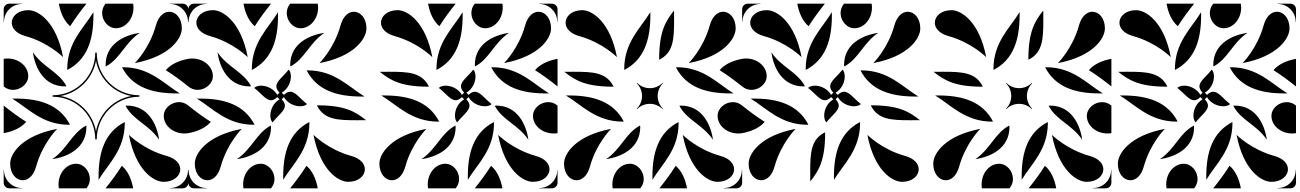

<svg xmlns="http://www.w3.org/2000/svg" viewBox="-20 -1020 7040 1040"><path d="M263 -158C342 -169 448 -215 448 -332L447 -340C369 -299.2 344 -212 263 -158ZM297 -21.5C297 -14.5 297.5 -7.3 298.7 0H448.2C461.2 -15.4 466.8 -33.1 466.8 -50.5C466.8 -92.7 433.8 -133 392 -133C340 -133 297 -82.6 297 -21.5ZM514 -46C566 -132 655.5 -208.3 655.8 -352.9L655.3 -358.8C546.7 -302.6 514 -194 514 -65ZM551.8 0H701.3C691.8 -52.2 671.3 -95.5 640 -122C611.3 -76.7 581.1 -36.6 551.8 0ZM552 -668 553 -660C631 -700.8 656 -788 737 -842C658 -831 552 -785 552 -668ZM533.2 -949.5C533.2 -907.3 566.2 -867 608 -867C660 -867 703 -917.4 703 -978.5C703 -985.6 702.5 -992.7 701.3 -1000H551.8C538.8 -984.7 533.2 -966.9 533.2 -949.5ZM344.2 -647.1 344.7 -641.2C453.3 -697.4 486 -806 486 -935V-954C434 -868 344.5 -791.7 344.2 -647.1ZM298.7 -1000C308.2 -947.8 328.7 -904.5 360 -878C388.6 -923.3 418.9 -963.4 448.2 -1000ZM660 -447C700.8 -369 788 -344 842 -263C831 -342 785 -448 668 -448ZM867 -392C867 -340 917.4 -297 978.5 -297C985.6 -297 992.7 -297.5 1000 -298.7V-448.2C984.7 -461.2 966.9 -466.8 949.5 -466.8C907.3 -466.8 867 -433.8 867 -392ZM641.2 -655.3C697.4 -546.7 806 -514 935 -514H954C868 -566 791.7 -655.5 647.1 -655.8ZM878 -640C923.3 -611.3 963.4 -581.1 1000 -551.8V-701.3C947.8 -691.8 904.5 -671.3 878 -640ZM158 -737C169 -658 215 -552 332 -552L340 -553C299.2 -631 212 -656 158 -737ZM0 -551.8C15.4 -538.8 33.1 -533.2 50.5 -533.2C92.7 -533.2 133 -566.2 133 -608C133 -660 82.6 -703.1 21.5 -703.1C14.4 -703.1 7.3 -702.5 0 -701.3ZM46 -486C132 -434 208.3 -344.5 352.9 -344.2L358.8 -344.7C302.6 -453.3 194 -486 65 -486ZM0 -298.7C52.2 -308.2 95.5 -328.7 122 -360C76.7 -388.7 36.6 -418.9 0 -448.2ZM678.2 -289.5C714.2 -99.5 811.6 -35.1 866.2 -35.1C922.5 -35.1 956.4 -68.1 956.4 -103C956.4 -131.5 933.8 -161.3 882.2 -175.5C756.5 -210.2 678.2 -289.5 678.2 -289.5ZM901.2 0H970C986.6 0 1000 -13.4 1000 -30V-98.8H998.5C998.5 -45.1 954.9 -1.5 901.2 -1.5ZM710.5 -678.3C900.5 -714.3 964.9 -811.6 964.9 -866.2C964.9 -922.5 931.9 -956.4 897 -956.4C868.5 -956.4 838.7 -933.8 824.5 -882.3C789.8 -756.6 710.5 -678.3 710.5 -678.3ZM901.2 -998.5C954.9 -998.5 998.5 -954.9 998.5 -901.3H1000V-970C1000 -986.6 986.6 -1000 970 -1000H901.2ZM43.6 -897C43.6 -868.5 66.2 -838.7 117.8 -824.5C243.4 -789.8 321.8 -710.5 321.8 -710.5C285.8 -900.5 188.4 -964.9 133.8 -964.9C77.5 -964.9 43.6 -931.9 43.6 -897ZM0 -901.3H1.5C1.5 -954.9 45.1 -998.5 98.8 -998.5V-1000H30C13.4 -1000 0 -986.6 0 -970ZM35.1 -133.8C35.1 -77.5 68.1 -43.6 103 -43.6C131.5 -43.6 161.3 -66.3 175.5 -117.8C210.2 -243.5 289.5 -321.8 289.5 -321.8C99.5 -285.8 35.1 -188.4 35.1 -133.8ZM0 -30C0 -13.4 13.4 0 30 0H98.8V-1.5C45.1 -1.5 1.5 -45.1 1.5 -98.8H0ZM265 -496C393 -496 496 -393 496 -265H504C504 -393 607 -496 735 -496V-504C607 -504 504 -607 504 -735H496C496 -607.5 392.5 -504 265 -504ZM308.8 -500C405.6 -518 482 -594.4 500 -691.2C517.9 -594.3 594.3 -517.9 691.2 -500C594.3 -482.1 517.9 -405.7 500 -308.8C482.1 -405.7 405.7 -482.1 308.8 -500Z M1710.5 -678.2C1900.5 -714.2 1964.9 -811.6 1964.9 -866.2C1964.9 -922.5 1931.9 -956.4 1897 -956.4C1868.5 -956.4 1838.7 -933.8 1824.5 -882.2C1789.8 -756.5 1710.5 -678.2 1710.5 -678.2ZM1357 -543.6C1395.6 -514.2 1419.5 -477.1 1448.1 -477.1C1458.5 -477.1 1469.5 -482 1482 -494L1494 -482C1459.4 -461.7 1444.4 -424.1 1444.4 -394.2C1444.4 -378.4 1448.6 -364.8 1456.3 -357C1486.4 -395.5 1523.1 -419.4 1523.1 -447.8C1523.1 -458.3 1518.1 -469.4 1506 -482L1518 -494C1538.3 -459.4 1575.9 -444.4 1605.8 -444.4C1621.6 -444.4 1635.2 -448.6 1643 -456.3C1604.5 -486.4 1580.6 -523.1 1552.2 -523.1C1541.7 -523.1 1530.7 -518.1 1518 -506L1506 -518C1540.6 -538.3 1555.6 -575.9 1555.6 -605.8C1555.6 -621.6 1551.4 -635.2 1543.7 -643C1513.6 -604.5 1476.9 -580.6 1476.9 -552.2C1476.9 -541.7 1481.9 -530.7 1494 -518L1482 -506C1461.7 -540.6 1424.1 -556 1394.2 -556C1378.4 -556 1364.8 -551.7 1357 -543.6ZM1035.1 -133.8C1035.1 -77.5 1068.1 -43.6 1103 -43.6C1131.5 -43.6 1161.3 -66.2 1175.5 -117.8C1210.2 -243.4 1289.5 -321.8 1289.5 -321.8C1099.5 -285.8 1035.1 -188.4 1035.1 -133.8ZM1000 -30C1000 -13.4 1013.4 0 1030 0H1098.8V-1.5C1045.1 -1.5 1001.5 -45.1 1001.5 -98.8H1000ZM1043.6 -897C1043.6 -868.5 1066.2 -838.7 1117.8 -824.5C1243.4 -789.8 1321.8 -710.5 1321.8 -710.5C1285.8 -900.5 1188.4 -964.9 1133.8 -964.9C1077.5 -964.9 1043.6 -931.9 1043.6 -897ZM1000 -901.2H1001.5C1001.5 -954.9 1045.1 -998.5 1098.8 -998.5V-1000H1030C1013.4 -1000 1000 -986.6 1000 -970ZM1158 -737C1169 -658 1215 -552 1332 -552L1340 -553C1299.2 -631 1212 -656 1158 -737ZM1000 -551.8C1015.4 -538.8 1033.1 -533.2 1050.5 -533.2C1092.7 -533.2 1133 -566.2 1133 -608C1133 -660 1082.6 -703 1021.5 -703C1014.4 -703 1007.3 -702.5 1000 -701.3ZM1046 -486C1132 -434 1208.3 -344.5 1352.9 -344.2L1358.8 -344.7C1302.6 -453.3 1194 -486 1065 -486ZM1000 -298.7C1052.2 -308.2 1095.5 -328.7 1122 -360C1076.7 -388.6 1036.6 -418.9 1000 -448.2ZM1552 -668 1553 -660C1631 -700.8 1656 -788 1737 -842C1658 -831 1552 -785 1552 -668ZM1533.2 -949.5C1533.2 -907.3 1566.2 -867 1608 -867C1660 -867 1703 -917.4 1703 -978.5C1703 -985.6 1702.5 -992.7 1701.3 -1000H1551.8C1538.8 -984.7 1533.2 -966.9 1533.2 -949.5ZM1344.2 -647.1 1344.7 -641.2C1453.3 -697.4 1486 -806 1486 -935V-954C1434 -868 1344.5 -791.7 1344.2 -647.1ZM1298.7 -1000C1308.2 -947.8 1328.7 -904.5 1360 -878C1388.6 -923.3 1418.9 -963.4 1448.2 -1000ZM1263 -158C1342 -169 1448 -215 1448 -332L1447 -340C1369 -299.2 1344 -212 1263 -158ZM1297 -21.5C1297 -14.5 1297.5 -7.3 1298.7 0H1448.2C1461.2 -15.4 1466.8 -33.1 1466.8 -50.5C1466.8 -92.7 1433.8 -133 1392 -133C1340 -133 1297 -82.6 1297 -21.5ZM1514 -46C1566 -132 1655.5 -208.3 1655.8 -352.9L1655.3 -358.8C1546.7 -302.6 1514 -194 1514 -65ZM1551.8 0H1701.3C1691.8 -52.2 1671.3 -95.5 1640 -122C1611.3 -76.7 1581.1 -36.6 1551.8 0ZM1641.2 -638.3C1697.4 -529.7 1806.6 -497.5 1935.4 -497.1C1942.1 -497.1 1947.8 -497.1 1954.5 -497.2C1868.5 -549.4 1791.7 -638.5 1647.1 -638.8ZM1696.6 -449C1734.5 -372.4 1807.8 -368.7 1910.6 -368.7C1921.3 -368.7 1932.4 -368.8 1943.7 -368.8C1950.1 -368.8 1956.4 -368.8 1962.9 -369C1904.5 -415.9 1847 -449.2 1702.4 -449.5ZM1678.2 -289.5C1714.2 -99.5 1811.6 -35.1 1866.2 -35.1C1922.5 -35.1 1956.4 -68.1 1956.4 -103C1956.4 -131.5 1933.8 -161.3 1882.2 -175.5C1756.5 -210.2 1678.2 -289.5 1678.2 -289.5Z M2035.1 -133.8C2035.1 -77.5 2068.1 -43.6 2103 -43.6C2131.5 -43.6 2161.3 -66.3 2175.5 -117.8C2210.2 -243.5 2289.5 -321.8 2289.5 -321.8C2099.5 -285.8 2035.1 -188.4 2035.1 -133.8ZM2043.6 -897C2043.6 -868.5 2066.2 -838.7 2117.8 -824.5C2243.4 -789.8 2321.8 -710.5 2321.8 -710.5C2285.8 -900.5 2188.4 -964.9 2133.8 -964.9C2077.5 -964.9 2043.6 -931.9 2043.6 -897ZM2357 -543.6C2395.6 -514.2 2419.5 -477.1 2448.1 -477.1C2458.5 -477.1 2469.5 -482 2482 -494L2494 -482C2459.4 -461.7 2444.4 -424.1 2444.4 -394.2C2444.4 -378.4 2448.6 -364.8 2456.3 -357C2486.4 -395.5 2523.1 -419.4 2523.1 -447.8C2523.1 -458.3 2518.1 -469.4 2506 -482L2518 -494C2538.3 -459.4 2575.9 -444.4 2605.8 -444.4C2621.6 -444.4 2635.2 -448.6 2643 -456.3C2604.5 -486.4 2580.6 -523.1 2552.2 -523.1C2541.7 -523.1 2530.7 -518.1 2518 -506L2506 -518C2540.6 -538.3 2555.6 -575.9 2555.6 -605.8C2555.6 -621.6 2551.4 -635.2 2543.7 -643C2513.6 -604.6 2476.9 -580.6 2476.9 -552.2C2476.9 -541.7 2481.9 -530.7 2494 -518L2482 -506C2461.7 -540.6 2424.1 -556 2394.2 -556C2378.4 -556 2364.8 -551.7 2357 -543.6ZM2710.5 -678.3C2900.5 -714.3 2964.9 -811.6 2964.9 -866.2C2964.9 -922.5 2931.9 -956.4 2897 -956.4C2868.5 -956.4 2838.7 -933.8 2824.5 -882.3C2789.8 -756.6 2710.5 -678.3 2710.5 -678.3ZM2901.2 -998.5C2954.9 -998.5 2998.5 -954.9 2998.5 -901.3H3000V-970C3000 -986.6 2986.6 -1000 2970 -1000H2901.2ZM2678.2 -289.5C2714.2 -99.5 2811.6 -35.1 2866.2 -35.1C2922.5 -35.1 2956.4 -68.1 2956.4 -103C2956.4 -131.5 2933.8 -161.3 2882.2 -175.5C2756.5 -210.2 2678.2 -289.5 2678.2 -289.5ZM2901.2 0H2970C2986.6 0 3000 -13.4 3000 -30V-98.8H2998.5C2998.5 -45.1 2954.9 -1.5 2901.2 -1.5ZM2660 -447C2700.8 -369 2788 -344 2842 -263C2831 -342 2785 -448 2668 -448ZM2867 -392C2867 -340 2917.4 -297 2978.5 -297C2985.6 -297 2992.7 -297.5 3000 -298.7V-448.2C2984.7 -461.2 2966.9 -466.8 2949.5 -466.8C2907.3 -466.8 2867 -433.8 2867 -392ZM2641.2 -655.3C2697.4 -546.7 2806 -514 2935 -514H2954C2868 -566 2791.7 -655.5 2647.1 -655.8ZM2878 -640C2923.3 -611.4 2963.4 -581.1 3000 -551.8V-701.3C2947.8 -691.8 2904.5 -671.3 2878 -640ZM2552 -668 2553 -660C2631 -700.8 2656 -788 2737 -842C2658 -831 2552 -785 2552 -668ZM2533.2 -949.5C2533.2 -907.3 2566.2 -867 2608 -867C2660 -867 2703 -917.4 2703 -978.5C2703 -985.6 2702.5 -992.7 2701.3 -1000H2551.8C2538.8 -984.7 2533.2 -966.9 2533.2 -949.5ZM2344.2 -647.1 2344.7 -641.2C2453.3 -697.4 2486 -806 2486 -935V-954C2434 -868 2344.5 -791.7 2344.2 -647.1ZM2298.7 -1000C2308.2 -947.8 2328.7 -904.5 2360 -878C2388.6 -923.3 2418.9 -963.4 2448.2 -1000ZM2263 -158C2342 -169 2448 -215 2448 -332L2447 -340C2369 -299.2 2344 -212 2263 -158ZM2297 -21.5C2297 -14.5 2297.5 -7.3 2298.7 0H2448.2C2461.2 -15.4 2466.8 -33.1 2466.8 -50.5C2466.8 -92.7 2433.8 -133 2392 -133C2340 -133 2297 -82.6 2297 -21.5ZM2514 -46C2566 -132 2655.5 -208.3 2655.8 -352.9L2655.3 -358.8C2546.7 -302.6 2514 -194 2514 -65ZM2551.8 0H2701.3C2691.8 -52.2 2671.3 -95.5 2640 -122C2611.3 -76.7 2581.1 -36.6 2551.8 0ZM2045.5 -502.8C2131.5 -450.6 2208.3 -361.5 2352.9 -361.2L2358.8 -361.7C2302.6 -470.3 2193.4 -502.5 2064.6 -502.9C2057.9 -502.9 2052.2 -502.9 2045.5 -502.8ZM2037.1 -631.1C2095.5 -584.1 2153 -550.8 2297.6 -550.5L2303.4 -551C2265.5 -627.6 2192.2 -631.3 2089.4 -631.3C2078.7 -631.3 2067.6 -631.2 2056.3 -631.2C2049.9 -631.2 2043.6 -631.2 2037.1 -631.1Z M3361.2 -647.1 3361.7 -641.2C3470.3 -697.4 3502.5 -806.6 3502.9 -935.4C3502.9 -942.1 3502.9 -947.8 3502.8 -954.5C3450.6 -868.5 3361.5 -791.7 3361.2 -647.1ZM3550.5 -702.4 3551 -696.6C3627.6 -734.5 3631.3 -807.8 3631.3 -910.6C3631.3 -921.3 3631.2 -932.4 3631.2 -943.7C3631.2 -950.1 3631.2 -956.4 3631 -962.9C3584.1 -904.5 3550.8 -847 3550.5 -702.4ZM3045.5 -502.8C3131.5 -450.6 3208.3 -361.5 3352.9 -361.2L3358.8 -361.7C3302.6 -470.3 3193.4 -502.5 3064.6 -502.9C3057.9 -502.9 3052.2 -502.9 3045.5 -502.8ZM3037.1 -631C3095.5 -584.1 3153 -550.8 3297.6 -550.5L3303.4 -551C3265.5 -627.6 3192.2 -631.3 3089.4 -631.3C3078.7 -631.3 3067.6 -631.2 3056.3 -631.2C3049.9 -631.2 3043.6 -631.2 3037.1 -631ZM3043.6 -897C3043.6 -868.5 3066.2 -838.7 3117.8 -824.5C3243.4 -789.8 3321.8 -710.5 3321.8 -710.5C3285.8 -900.5 3188.4 -964.9 3133.8 -964.9C3077.5 -964.9 3043.6 -931.9 3043.6 -897ZM3678.2 -289.5C3714.2 -99.5 3811.6 -35.1 3866.2 -35.1C3922.5 -35.1 3956.4 -68.1 3956.4 -103C3956.4 -131.5 3933.8 -161.3 3882.2 -175.5C3756.5 -210.2 3678.2 -289.5 3678.2 -289.5ZM3901.2 0H3970C3986.6 0 4000 -13.4 4000 -30V-98.8H3998.5C3998.5 -45.1 3954.9 -1.5 3901.2 -1.5ZM3660 -447C3700.8 -369 3788 -344 3842 -263C3831 -342 3785 -448 3668 -448ZM3867 -392C3867 -340 3917.4 -297 3978.5 -297C3985.6 -297 3992.7 -297.5 4000 -298.7V-448.2C3984.7 -461.2 3966.9 -466.8 3949.5 -466.8C3907.3 -466.8 3867 -433.8 3867 -392ZM3641.2 -655.3C3697.4 -546.7 3806 -514 3935 -514H3954C3868 -566 3791.7 -655.5 3647.1 -655.8ZM3878 -640C3923.3 -611.4 3963.4 -581.1 4000 -551.8V-701.3C3947.8 -691.8 3904.5 -671.3 3878 -640ZM3035.1 -133.8C3035.1 -77.5 3068.1 -43.6 3103 -43.6C3131.5 -43.6 3161.3 -66.3 3175.5 -117.8C3210.2 -243.5 3289.5 -321.8 3289.5 -321.8C3099.5 -285.8 3035.1 -188.4 3035.1 -133.8ZM3710.5 -678.3C3900.5 -714.3 3964.9 -811.6 3964.9 -866.2C3964.9 -922.5 3931.9 -956.4 3897 -956.4C3868.5 -956.4 3838.7 -933.8 3824.5 -882.3C3789.8 -756.6 3710.5 -678.3 3710.5 -678.3ZM3263 -158C3342 -169 3448 -215 3448 -332L3447 -340C3369 -299.2 3344 -212 3263 -158ZM3297 -21.5C3297 -14.5 3297.5 -7.3 3298.7 0H3448.2C3461.2 -15.4 3466.8 -33.1 3466.8 -50.5C3466.8 -92.7 3433.8 -133 3392 -133C3340 -133 3297 -82.6 3297 -21.5ZM3514 -46C3566 -132 3655.5 -208.3 3655.8 -352.9L3655.3 -358.8C3546.7 -302.6 3514 -194 3514 -65ZM3551.8 0H3701.3C3691.8 -52.2 3671.3 -95.5 3640 -122C3611.4 -76.7 3581.1 -36.6 3551.8 0ZM3429.1 -431.2 3431.2 -429.1C3450.2 -448.1 3475.1 -457.6 3500 -457.6C3524.9 -457.6 3549.8 -448.1 3568.8 -429.1L3570.9 -431.2C3551.9 -450.2 3542.4 -475.1 3542.4 -500C3542.4 -524.9 3551.9 -549.8 3570.9 -568.8L3568.8 -570.9C3549.8 -551.9 3524.9 -542.4 3500 -542.4C3475.1 -542.4 3450.2 -551.9 3431.2 -570.9L3429.1 -568.8C3448.1 -549.8 3457.6 -524.9 3457.6 -500C3457.6 -475.1 3448.1 -450.2 3429.1 -431.2Z M4035.1 -133.8C4035.1 -77.5 4068.1 -43.6 4103 -43.6C4131.5 -43.6 4161.3 -66.3 4175.5 -117.8C4210.2 -243.5 4289.5 -321.8 4289.5 -321.8C4099.5 -285.8 4035.1 -188.4 4035.1 -133.8ZM4710.5 -678.3C4900.5 -714.3 4964.9 -811.6 4964.9 -866.2C4964.9 -922.5 4931.9 -956.4 4897 -956.4C4868.5 -956.4 4838.7 -933.8 4824.5 -882.3C4789.8 -756.6 4710.5 -678.3 4710.5 -678.3ZM4357 -543.6C4395.6 -514.2 4419.5 -477.1 4448.1 -477.1C4458.5 -477.1 4469.5 -482 4482 -494L4494 -482C4459.4 -461.7 4444.4 -424.1 4444.4 -394.2C4444.4 -378.4 4448.6 -364.8 4456.3 -357C4486.4 -395.5 4523.1 -419.4 4523.1 -447.8C4523.1 -458.3 4518.1 -469.4 4506 -482L4518 -494C4538.3 -459.4 4575.9 -444.4 4605.8 -444.4C4621.6 -444.4 4635.2 -448.6 4643 -456.3C4604.6 -486.4 4580.6 -523.1 4552.2 -523.1C4541.7 -523.1 4530.7 -518.1 4518 -506L4506 -518C4540.6 -538.3 4555.6 -575.9 4555.6 -605.8C4555.6 -621.6 4551.4 -635.2 4543.7 -643C4513.6 -604.6 4476.9 -580.6 4476.9 -552.2C4476.9 -541.7 4481.9 -530.7 4494 -518L4482 -506C4461.7 -540.6 4424.1 -556 4394.3 -556C4378.4 -556 4364.8 -551.7 4357 -543.6ZM4043.6 -897C4043.6 -868.5 4066.3 -838.7 4117.8 -824.5C4243.5 -789.8 4321.8 -710.5 4321.8 -710.5C4285.8 -900.5 4188.4 -964.9 4133.8 -964.9C4077.5 -964.9 4043.6 -931.9 4043.6 -897ZM4000 -901.3H4001.5C4001.5 -954.9 4045.1 -998.5 4098.8 -998.5V-1000H4030C4013.4 -1000 4000 -986.6 4000 -970ZM4158 -737C4169 -658 4215 -552 4332 -552L4340 -553C4299.2 -631 4212 -656 4158 -737ZM4000 -551.8C4015.4 -538.8 4033.1 -533.2 4050.5 -533.2C4092.7 -533.2 4133 -566.2 4133 -608C4133 -660 4082.6 -703.1 4021.5 -703.1C4014.5 -703.1 4007.3 -702.5 4000 -701.3ZM4046 -486C4132 -434 4208.3 -344.5 4352.9 -344.2L4358.8 -344.7C4302.6 -453.3 4194 -486 4065 -486ZM4000 -298.7C4052.2 -308.2 4095.5 -328.7 4122 -360C4076.7 -388.7 4036.6 -418.9 4000 -448.2ZM4552 -668 4553 -660C4631 -700.8 4656 -788 4737 -842C4658 -831 4552 -785 4552 -668ZM4533.2 -949.5C4533.2 -907.3 4566.2 -867 4608 -867C4660 -867 4703.1 -917.4 4703.1 -978.5C4703.1 -985.6 4702.5 -992.7 4701.3 -1000H4551.8C4538.8 -984.7 4533.2 -966.9 4533.2 -949.5ZM4344.2 -647.1 4344.7 -641.2C4453.3 -697.4 4486 -806 4486 -935V-954C4434 -868 4344.5 -791.7 4344.2 -647.1ZM4298.7 -1000C4308.2 -947.8 4328.7 -904.5 4360 -878C4388.7 -923.3 4418.9 -963.4 4448.2 -1000ZM4497.1 -64.6C4497.1 -57.9 4497.1 -52.2 4497.2 -45.5C4549.4 -131.5 4638.5 -208.3 4638.8 -352.9L4638.3 -358.8C4529.7 -302.6 4497.5 -193.4 4497.1 -64.6ZM4368.7 -89.4C4368.7 -78.7 4368.8 -67.6 4368.8 -56.3C4368.8 -49.9 4368.8 -43.6 4369 -37.1C4415.9 -95.5 4449.2 -153 4449.5 -297.6L4449 -303.4C4372.4 -265.5 4368.7 -192.2 4368.7 -89.4ZM4641.2 -638.3C4697.4 -529.7 4806.6 -497.5 4935.4 -497.1C4942.1 -497.1 4947.8 -497.1 4954.5 -497.2C4868.5 -549.4 4791.7 -638.5 4647.1 -638.8ZM4696.6 -449C4734.6 -372.4 4807.8 -368.7 4910.6 -368.7C4921.3 -368.7 4932.4 -368.8 4943.7 -368.8C4950.1 -368.8 4956.4 -368.8 4962.9 -369C4904.5 -415.9 4847 -449.2 4702.4 -449.5ZM4678.3 -289.5C4714.3 -99.5 4811.6 -35.1 4866.2 -35.1C4922.5 -35.1 4956.4 -68.1 4956.4 -103C4956.4 -131.5 4933.8 -161.3 4882.3 -175.5C4756.6 -210.2 4678.3 -289.5 4678.3 -289.5Z M5361.2 -647.1 5361.7 -641.2C5470.3 -697.4 5502.5 -806.6 5502.9 -935.4C5502.9 -942.1 5502.9 -947.8 5502.8 -954.5C5450.6 -868.5 5361.5 -791.7 5361.2 -647.1ZM5550.5 -702.4 5551 -696.6C5627.6 -734.5 5631.3 -807.8 5631.3 -910.6C5631.3 -921.3 5631.2 -932.4 5631.2 -943.7C5631.2 -950.1 5631.2 -956.4 5631 -962.9C5584.1 -904.5 5550.8 -847 5550.5 -702.4ZM5045.5 -502.8C5131.5 -450.6 5208.3 -361.5 5352.9 -361.2L5358.8 -361.7C5302.6 -470.3 5193.4 -502.5 5064.6 -502.9C5057.9 -502.9 5052.2 -502.9 5045.5 -502.8ZM5037.1 -631C5095.5 -584.1 5153 -550.8 5297.6 -550.5L5303.4 -551C5265.5 -627.6 5192.2 -631.3 5089.4 -631.3C5078.7 -631.3 5067.6 -631.2 5056.3 -631.2C5049.9 -631.2 5043.6 -631.2 5037.1 -631ZM5043.6 -897C5043.6 -868.5 5066.2 -838.7 5117.8 -824.5C5243.4 -789.8 5321.8 -710.5 5321.8 -710.5C5285.8 -900.5 5188.4 -964.9 5133.8 -964.9C5077.5 -964.9 5043.6 -931.9 5043.6 -897ZM5678.2 -289.5C5714.2 -99.5 5811.6 -35.1 5866.2 -35.1C5922.5 -35.1 5956.4 -68.1 5956.4 -103C5956.4 -131.5 5933.8 -161.3 5882.2 -175.5C5756.5 -210.2 5678.2 -289.5 5678.2 -289.5ZM5901.2 0H5970C5986.6 0 6000 -13.4 6000 -30V-98.8H5998.5C5998.5 -45.1 5954.9 -1.5 5901.2 -1.5ZM5660 -447C5700.8 -369 5788 -344 5842 -263C5831 -342 5785 -448 5668 -448ZM5867 -392C5867 -340 5917.4 -297 5978.5 -297C5985.6 -297 5992.7 -297.5 6000 -298.7V-448.2C5984.7 -461.2 5966.9 -466.8 5949.5 -466.8C5907.3 -466.8 5867 -433.8 5867 -392ZM5641.2 -655.3C5697.4 -546.7 5806 -514 5935 -514H5954C5868 -566 5791.7 -655.5 5647.1 -655.8ZM5878 -640C5923.3 -611.4 5963.4 -581.1 6000 -551.8V-701.3C5947.8 -691.8 5904.5 -671.3 5878 -640ZM5035.1 -133.8C5035.1 -77.5 5068.1 -43.6 5103 -43.6C5131.5 -43.6 5161.3 -66.3 5175.5 -117.8C5210.2 -243.5 5289.5 -321.8 5289.5 -321.8C5099.5 -285.8 5035.1 -188.4 5035.1 -133.8ZM5710.5 -678.3C5900.5 -714.3 5964.9 -811.6 5964.9 -866.2C5964.9 -922.5 5931.9 -956.4 5897 -956.4C5868.5 -956.4 5838.7 -933.8 5824.5 -882.3C5789.8 -756.6 5710.5 -678.3 5710.5 -678.3ZM5263 -158C5342 -169 5448 -215 5448 -332L5447 -340C5369 -299.2 5344 -212 5263 -158ZM5297 -21.5C5297 -14.5 5297.5 -7.3 5298.7 0H5448.2C5461.2 -15.4 5466.8 -33.1 5466.8 -50.5C5466.8 -92.7 5433.8 -133 5392 -133C5340 -133 5297 -82.6 5297 -21.5ZM5514 -46C5566 -132 5655.5 -208.3 5655.8 -352.9L5655.3 -358.8C5546.7 -302.6 5514 -194 5514 -65ZM5551.8 0H5701.3C5691.8 -52.2 5671.3 -95.5 5640 -122C5611.4 -76.7 5581.1 -36.6 5551.8 0ZM5429.1 -431.2 5431.2 -429.1C5450.2 -448.1 5475.1 -457.6 5500 -457.6C5524.9 -457.6 5549.8 -448.1 5568.8 -429.1L5570.9 -431.2C5551.9 -450.2 5542.4 -475.1 5542.4 -500C5542.4 -524.9 5551.9 -549.8 5570.9 -568.8L5568.8 -570.9C5549.8 -551.9 5524.9 -542.4 5500 -542.4C5475.1 -542.4 5450.2 -551.9 5431.2 -570.9L5429.1 -568.8C5448.1 -549.8 5457.6 -524.9 5457.6 -500C5457.6 -475.1 5448.1 -450.2 5429.1 -431.2Z M6035.1 -133.8C6035.1 -77.5 6068.1 -43.6 6103 -43.6C6131.5 -43.6 6161.3 -66.3 6175.5 -117.8C6210.2 -243.5 6289.5 -321.8 6289.5 -321.8C6099.5 -285.8 6035.1 -188.4 6035.1 -133.8ZM6043.6 -897C6043.6 -868.5 6066.2 -838.7 6117.8 -824.5C6243.4 -789.8 6321.8 -710.5 6321.8 -710.5C6285.8 -900.5 6188.4 -964.9 6133.8 -964.9C6077.5 -964.9 6043.6 -931.9 6043.6 -897ZM6357 -543.6C6395.6 -514.2 6419.5 -477.1 6448.1 -477.1C6458.5 -477.1 6469.5 -482 6482 -494L6494 -482C6459.4 -461.7 6444.4 -424.1 6444.4 -394.2C6444.4 -378.4 6448.6 -364.8 6456.3 -357C6486.4 -395.5 6523.1 -419.4 6523.1 -447.8C6523.1 -458.3 6518.1 -469.4 6506 -482L6518 -494C6538.3 -459.4 6575.9 -444.4 6605.8 -444.4C6621.6 -444.4 6635.2 -448.6 6643 -456.3C6604.5 -486.4 6580.6 -523.1 6552.2 -523.1C6541.7 -523.1 6530.7 -518.1 6518 -506L6506 -518C6540.6 -538.3 6555.6 -575.9 6555.6 -605.8C6555.6 -621.6 6551.4 -635.2 6543.7 -643C6513.6 -604.6 6476.9 -580.6 6476.9 -552.2C6476.9 -541.7 6481.9 -530.7 6494 -518L6482 -506C6461.7 -540.6 6424.1 -556 6394.2 -556C6378.4 -556 6364.8 -551.7 6357 -543.6ZM6710.5 -678.3C6900.5 -714.3 6964.9 -811.6 6964.9 -866.2C6964.9 -922.5 6931.9 -956.4 6897 -956.4C6868.5 -956.4 6838.7 -933.8 6824.5 -882.3C6789.8 -756.6 6710.5 -678.3 6710.5 -678.3ZM6901.2 -998.5C6954.9 -998.5 6998.5 -954.9 6998.5 -901.3H7000V-970C7000 -986.6 6986.6 -1000 6970 -1000H6901.2ZM6678.2 -289.5C6714.2 -99.5 6811.6 -35.1 6866.2 -35.1C6922.5 -35.1 6956.4 -68.1 6956.4 -103C6956.4 -131.5 6933.8 -161.3 6882.2 -175.5C6756.5 -210.2 6678.2 -289.5 6678.2 -289.5ZM6901.2 0H6970C6986.6 0 7000 -13.4 7000 -30V-98.8H6998.5C6998.5 -45.1 6954.9 -1.5 6901.2 -1.5ZM6660 -447C6700.8 -369 6788 -344 6842 -263C6831 -342 6785 -448 6668 -448ZM6867 -392C6867 -340 6917.4 -297 6978.5 -297C6985.6 -297 6992.7 -297.5 7000 -298.7V-448.2C6984.7 -461.2 6966.9 -466.8 6949.5 -466.8C6907.3 -466.8 6867 -433.8 6867 -392ZM6641.2 -655.3C6697.4 -546.7 6806 -514 6935 -514H6954C6868 -566 6791.7 -655.5 6647.1 -655.8ZM6878 -640C6923.3 -611.4 6963.4 -581.1 7000 -551.8V-701.3C6947.8 -691.8 6904.5 -671.3 6878 -640ZM6552 -668 6553 -660C6631 -700.8 6656 -788 6737 -842C6658 -831 6552 -785 6552 -668ZM6533.2 -949.5C6533.2 -907.3 6566.2 -867 6608 -867C6660 -867 6703 -917.4 6703 -978.5C6703 -985.6 6702.5 -992.7 6701.3 -1000H6551.8C6538.8 -984.7 6533.2 -966.9 6533.2 -949.5ZM6344.2 -647.1 6344.7 -641.2C6453.3 -697.4 6486 -806 6486 -935V-954C6434 -868 6344.5 -791.7 6344.2 -647.1ZM6298.7 -1000C6308.2 -947.8 6328.7 -904.5 6360 -878C6388.6 -923.3 6418.9 -963.4 6448.2 -1000ZM6263 -158C6342 -169 6448 -215 6448 -332L6447 -340C6369 -299.2 6344 -212 6263 -158ZM6297 -21.5C6297 -14.5 6297.5 -7.3 6298.7 0H6448.2C6461.2 -15.4 6466.8 -33.1 6466.8 -50.5C6466.8 -92.7 6433.8 -133 6392 -133C6340 -133 6297 -82.6 6297 -21.5ZM6514 -46C6566 -132 6655.5 -208.3 6655.8 -352.9L6655.3 -358.8C6546.7 -302.6 6514 -194 6514 -65ZM6551.8 0H6701.3C6691.8 -52.2 6671.3 -95.5 6640 -122C6611.3 -76.7 6581.1 -36.6 6551.8 0ZM6045.5 -502.8C6131.5 -450.6 6208.3 -361.5 6352.9 -361.2L6358.8 -361.7C6302.6 -470.3 6193.4 -502.5 6064.6 -502.9C6057.9 -502.9 6052.2 -502.9 6045.5 -502.8ZM6037.1 -631.1C6095.5 -584.1 6153 -550.8 6297.6 -550.5L6303.4 -551C6265.5 -627.6 6192.2 -631.3 6089.4 -631.3C6078.7 -631.3 6067.6 -631.2 6056.3 -631.2C6049.9 -631.2 6043.6 -631.2 6037.1 -631.1Z"/></svg>

Font: GlukFrames07
Style: Medium
Weight: 500
Monospace: yes
Designer: gluk
Foundry: gluk
Version: Version 1.00